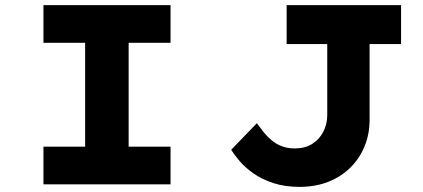

<svg xmlns="http://www.w3.org/2000/svg" viewBox="-20 -720 1654 750"><path d="M149.7 0V-147.1H312.5V-552.9H149.7V-700H646.2V-552.9H482.5V-147.1H646.2V0ZM1150.1 10Q1092.5 10 1047.4 -4.9Q1002.3 -19.9 969.9 -42.8Q937.5 -65.7 916.3 -90.5Q895.2 -115.3 883 -134.9L983.3 -238.7Q995.4 -221.9 1009.3 -204.5Q1023.2 -187.1 1040.8 -172.2Q1058.3 -157.4 1080.8 -148.8Q1103.2 -140.2 1131.7 -140.2Q1171.2 -140.2 1199.1 -157.6Q1227 -174.9 1242.6 -204.8Q1258.3 -234.7 1258.3 -270.8V-547.8H1099.7V-700H1546.7V-547.8H1423.7V-251Q1423.7 -196.6 1404.3 -149Q1385 -101.4 1348.9 -65.6Q1312.8 -29.7 1262.6 -9.9Q1212.4 10 1150.1 10Z"/></svg>

Font: Lexend Mega
Style: Regular
Weight: 400
Designer: Bonnie Shaver-Troup, Thomas Jockin
Foundry: Lexend
Version: Version 1.007